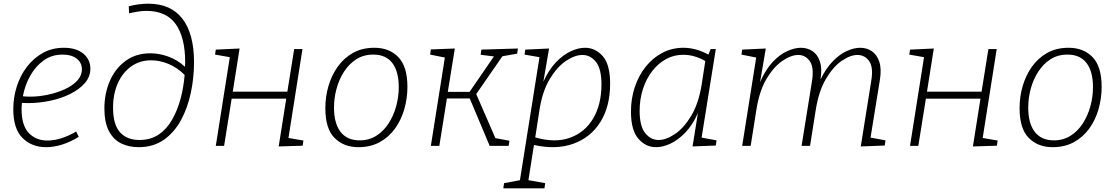

<svg xmlns="http://www.w3.org/2000/svg" viewBox="-20 -791 6047 1041"><path d="M229 7Q153 7 102.5 -42.5Q52 -92 52 -199Q52 -261 70.5 -320.5Q89 -380 125 -427.5Q161 -475 211.5 -503.5Q262 -532 326 -532Q394 -532 432 -500Q470 -468 470 -419Q470 -375 440 -340.5Q410 -306 360.5 -281.5Q311 -257 251 -244.5Q191 -232 132 -232Q115 -232 99 -233Q97 -216 97 -199Q97 -111 136 -70Q175 -29 237 -29Q310 -29 393 -78L407 -49Q315 7 229 7ZM319 -495Q261 -495 217 -463.5Q173 -432 144 -380.5Q115 -329 104 -269Q123 -267 144 -267Q191 -267 240 -277.5Q289 -288 331 -307Q373 -326 398.5 -353.5Q424 -381 424 -416Q424 -451 396 -473Q368 -495 319 -495Z M731 7Q679 7 637 -13.5Q595 -34 570.5 -80.5Q546 -127 546 -203Q546 -284 575.5 -352Q605 -420 661 -461Q717 -502 795 -502Q843 -502 892 -484.5Q941 -467 983 -429Q984 -441 984 -453Q984 -588 933 -660Q882 -732 773 -732Q753 -732 730 -728.5Q707 -725 680 -719L678 -757Q733 -771 784 -771Q906 -771 969 -689.5Q1032 -608 1032 -453Q1032 -371 1015 -289.5Q998 -208 962 -141Q926 -74 869 -33.5Q812 7 731 7ZM593 -207Q593 -116 630.5 -74Q668 -32 736 -32Q797 -32 841 -62Q885 -92 914 -143.5Q943 -195 959.5 -257.5Q976 -320 981 -385Q942 -424 894.5 -444Q847 -464 800 -464Q738 -464 691.5 -431Q645 -398 619 -340Q593 -282 593 -207Z M1150 0 1226 -481 1146 -495 1150 -522 1279 -528 1242 -294H1538L1575 -525H1620L1544 -43L1625 -29L1621 -1L1491 3L1532 -256H1236L1195 0Z M2010 -532Q2091 -532 2140 -481Q2189 -430 2189 -320Q2189 -259 2172.5 -200.5Q2156 -142 2122.5 -95Q2089 -48 2039 -20.5Q1989 7 1923 7Q1844 7 1794 -43Q1744 -93 1744 -205Q1744 -267 1761 -325Q1778 -383 1811.5 -430Q1845 -477 1894.5 -504.5Q1944 -532 2010 -532ZM2004 -495Q1951 -495 1911.5 -469.5Q1872 -444 1845 -402Q1818 -360 1804.5 -309.5Q1791 -259 1791 -208Q1791 -122 1826.5 -76Q1862 -30 1930 -30Q1981 -30 2020.5 -55Q2060 -80 2087 -122Q2114 -164 2128 -215Q2142 -266 2142 -318Q2142 -404 2107 -449.5Q2072 -495 2004 -495Z M2316 0 2392 -479 2312 -495 2316 -523 2446 -528 2408 -293H2526L2658 -485L2586 -494L2590 -522L2788 -528L2784 -500L2704 -486L2562 -281L2666 -42L2742 -28L2738 0H2635L2527 -257H2403L2362 0Z M2709 230 2713 202 2799 186 2905 -481 2824 -495 2828 -522 2957 -528 2926 -348Q2955 -412 2993.5 -452.5Q3032 -493 3073.5 -512.5Q3115 -532 3152 -532Q3208 -532 3248 -486.5Q3288 -441 3288 -338Q3288 -214 3235.5 -130Q3183 -46 3089.5 -12Q2996 22 2875 -5L2845 186L2936 202L2932 230ZM2905 -195 2882 -46Q2989 -15 3070 -44Q3151 -73 3196 -148.5Q3241 -224 3241 -334Q3241 -418 3211 -455.5Q3181 -493 3138 -493Q3097 -493 3049 -461Q3001 -429 2961 -363Q2921 -297 2905 -195Z M3537 7Q3481 7 3441 -39Q3401 -85 3401 -186Q3401 -257 3422 -319.5Q3443 -382 3481.5 -430Q3520 -478 3572 -505Q3624 -532 3686 -532Q3717 -532 3750.5 -523.5Q3784 -515 3821 -495L3833 -525H3861L3784 -45L3865 -30L3861 -2L3735 3L3764 -178Q3735 -113 3696 -72.5Q3657 -32 3615.5 -12.5Q3574 7 3537 7ZM3551 -32Q3591 -32 3639 -64Q3687 -96 3727 -162Q3767 -228 3784 -330L3804 -460Q3773 -478 3743 -486Q3713 -494 3684 -494Q3633 -494 3590 -470Q3547 -446 3515 -404Q3483 -362 3465.5 -307Q3448 -252 3448 -190Q3448 -107 3478 -69.5Q3508 -32 3551 -32Z M4647 3 4704 -354Q4716 -426 4692.5 -459.5Q4669 -493 4629 -493Q4590 -493 4543.5 -461Q4497 -429 4458 -363Q4419 -297 4403 -196L4372 0H4326L4383 -354Q4394 -426 4370.5 -459.5Q4347 -493 4308 -493Q4269 -493 4222 -461Q4175 -429 4136 -363.5Q4097 -298 4081 -196L4050 0H4004L4080 -479L4000 -495L4004 -522L4132 -528L4101 -346Q4131 -414 4169.5 -455Q4208 -496 4248.5 -514Q4289 -532 4322 -532Q4358 -532 4385.5 -513.5Q4413 -495 4425.5 -457.5Q4438 -420 4429 -363L4428 -359Q4459 -422 4496.5 -460Q4534 -498 4572.5 -515Q4611 -532 4644 -532Q4680 -532 4707.5 -513Q4735 -494 4747.5 -456Q4760 -418 4751 -360L4700 -45L4781 -30L4777 -2Z M4914 0 4990 -481 4910 -495 4914 -522 5043 -528 5006 -294H5302L5339 -525H5384L5308 -43L5389 -29L5385 -1L5255 3L5296 -256H5000L4959 0Z M5774 -532Q5855 -532 5904 -481Q5953 -430 5953 -320Q5953 -259 5936.5 -200.5Q5920 -142 5886.5 -95Q5853 -48 5803 -20.5Q5753 7 5687 7Q5608 7 5558 -43Q5508 -93 5508 -205Q5508 -267 5525 -325Q5542 -383 5575.5 -430Q5609 -477 5658.5 -504.5Q5708 -532 5774 -532ZM5768 -495Q5715 -495 5675.5 -469.5Q5636 -444 5609 -402Q5582 -360 5568.5 -309.5Q5555 -259 5555 -208Q5555 -122 5590.5 -76Q5626 -30 5694 -30Q5745 -30 5784.5 -55Q5824 -80 5851 -122Q5878 -164 5892 -215Q5906 -266 5906 -318Q5906 -404 5871 -449.5Q5836 -495 5768 -495Z"/></svg>

Font: Bitter Light
Style: Italic
Weight: 300
Italic angle: -9°
Designer: Sol Matas, and Bitter project Authors
Foundry: Sol Matas
Version: Version 2.001